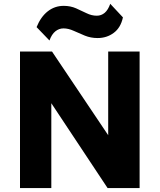

<svg xmlns="http://www.w3.org/2000/svg" viewBox="-20 -964 818 984"><path d="M82.5 0V-700H246.5L534.5 -271V-700H695.5V0H531.5L243 -435V0ZM233.5 -756.5 167.5 -825Q189 -878 224.8 -906Q260.5 -934 306.5 -934Q341 -934 369.5 -921.5Q398 -909 423.8 -896.2Q449.5 -883.5 476 -883.5Q499 -883.5 516.5 -898.2Q534 -913 545 -944.5L610 -875Q599 -822.5 563.2 -795.8Q527.5 -769 480 -769Q445.5 -769 415.2 -781.2Q385 -793.5 357.8 -806Q330.5 -818.5 305.5 -818.5Q282.5 -818.5 263.8 -803.5Q245 -788.5 233.5 -756.5Z"/></svg>

Font: Geologica Cursive
Style: Bold
Weight: 700
Designer: Sindre Bremnes, Frode Helland
Foundry: Monokrom Skriftforlag AS
Version: Version 1.010;gftools[0.9.28]